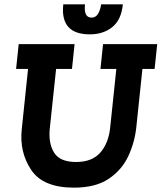

<svg xmlns="http://www.w3.org/2000/svg" viewBox="-20 -853 743 883"><path d="M445 -833H545Q538 -762 496.5 -728.5Q455 -695 393 -695Q256 -695 271 -833H371Q364 -772 401 -772Q421 -772 431.5 -790.5Q442 -809 445 -833ZM454 -650H703L691 -536H635L607 -269Q600 -200 570.5 -136Q541 -72 480.5 -31Q420 10 320 10Q178 10 123.5 -71.5Q69 -153 80 -258L109 -536H54L66 -650H323L311 -536H238L209 -262Q202 -195 228.5 -151.5Q255 -108 330 -108Q404 -108 442 -152Q480 -196 487 -269L515 -536H442Z"/></svg>

Font: Zilla Slab
Style: Bold Italic
Weight: 700
Italic angle: -6°
Designer: Typotheque.com
Foundry: Typotheque type foundry
Version: Version 1.1; 2017; ttfautohint (v1.6)